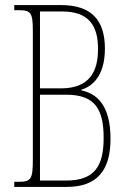

<svg xmlns="http://www.w3.org/2000/svg" viewBox="-20 -734 514 754"><path d="M36 0H242C359 0 414 -62 414 -189C414 -319 362 -366 300 -379V-382C344 -395 392 -438 392 -543C392 -657 337 -714 220 -714H36V-694H53C103 -694 109 -684 109 -607V-110C109 -31 103 -20 53 -20H36ZM219 -387H137V-689H224C328 -689 365 -634 365 -542C365 -452 331 -387 219 -387ZM240 -25H137V-362H241C354 -362 387 -304 387 -192C387 -80 350 -25 240 -25Z"/></svg>

Font: Noto Serif Bengali ExtraCondensed Thin
Style: Regular
Weight: 100
Width: 2
Designer: Juan Bruce, Universal Thirst, Indian Type Foundry and the Monotype Design Team.
Foundry: Monotype Imaging Inc.
Version: Version 2.003